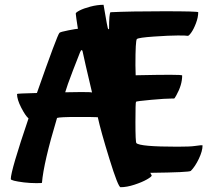

<svg xmlns="http://www.w3.org/2000/svg" viewBox="-20 -713 895 801"><path d="M776 0Q770 6 607 8L613 19Q613 24 593 35.5Q573 47 541 57.5Q509 68 483 68Q473 68 436.5 -50Q400 -168 388 -224Q374 -225 302 -225Q230 -225 218 -221Q162 -35 155 50Q155 51 130.5 51Q106 51 80 48Q25 41 25 34Q25 -1 99 -219Q86 -230 68.5 -264Q51 -298 51 -321Q51 -323 134 -325Q219 -567 228 -576Q232 -580 265.5 -586.5Q299 -593 305 -593L303 -606Q301 -620 298.5 -636Q296 -652 296 -656.5Q296 -661 312.5 -669.5Q329 -678 357.5 -685.5Q386 -693 412 -693Q429 -591 431.5 -591Q434 -591 435 -593Q435 -656 441 -662Q522 -666 664.5 -666Q807 -666 807 -662Q807 -641 797.5 -616Q788 -591 777.5 -576.5Q767 -562 762.5 -563.5Q758 -565 722.5 -565Q687 -565 622 -560.5Q557 -556 551 -550Q545 -544 545 -441L546 -399Q640 -401 690 -401Q740 -401 740 -398Q740 -359 716 -316Q708 -301 706 -302H699Q670 -302 610 -296.5Q550 -291 547.5 -288.5Q545 -286 545 -203Q545 -120 549 -116Q564 -101 720 -101Q774 -101 793 -104Q825 -109 825 -106Q825 -83 809.5 -50.5Q794 -18 776 0ZM252 -328 319 -329Q362 -329 364 -327Q332 -462 324 -501Q322 -504 320 -504Q318 -504 314 -495Q310 -486 284.5 -419.5Q259 -353 252 -328Z"/></svg>

Font: Bubblegum Sans
Style: Regular
Weight: 400
Designer: Angel Koziupa and Alejandro Paul
Foundry: Angel Koziupa and Alejandro Paul
Version: Version 1.001